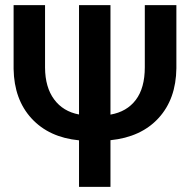

<svg xmlns="http://www.w3.org/2000/svg" viewBox="-20 -731 748 751"><path d="M33.2 0ZM412.1 -282.7Q476.1 -293.9 511.2 -340.3Q546.4 -386.7 546.4 -468.3V-710.9H669.9V-463.9Q668.5 -343.8 600.3 -269.3Q532.2 -194.8 412.1 -182.6V0H289.1V-182.1Q171.9 -193.4 103.5 -267.6Q35.2 -341.8 33.2 -461.4V-710.9H156.2V-466.3Q156.7 -389.6 191.7 -342.3Q226.6 -294.9 289.1 -283.2V-710.9H412.1Z"/></svg>

Font: Roboto-o Medium
Style: Regular
Weight: 500
Designer: Google
Version: Version 2.134; 2016; ttfautohint (v1.6)